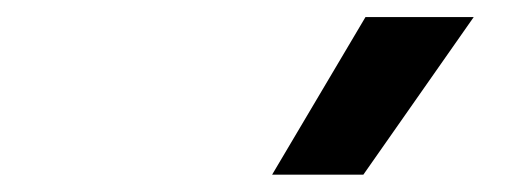

<svg xmlns="http://www.w3.org/2000/svg" viewBox="-20 -815 626 226"><path d="M300.3 -609.4 410.2 -794.9H537.6L407.7 -609.4Z"/></svg>

Font: Cascadia Mono Medium
Style: Italic
Weight: 500
Italic angle: -10°
Monospace: yes
Designer: Aaron Bell
Foundry: Saja Typeworks
Version: Version 2407.024